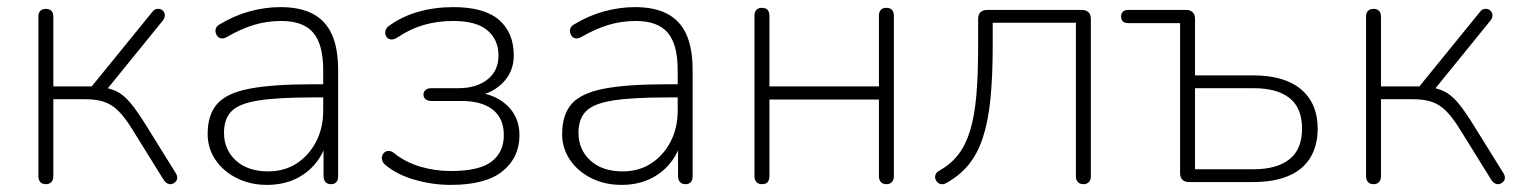

<svg xmlns="http://www.w3.org/2000/svg" viewBox="-20 -512 4271 540"><path d="M109 6Q99 6 93.5 0Q88 -6 88 -16V-465Q88 -476 93.5 -481.5Q99 -487 109 -487Q119 -487 124.5 -481.5Q130 -476 130 -465V-269H238L408 -478Q413 -485 419.5 -486.5Q426 -488 431.5 -486Q437 -484 440.5 -479Q444 -474 443.5 -467Q443 -460 437 -453L277 -256L258 -268Q287 -265 307 -255.5Q327 -246 346.5 -223Q366 -200 393 -156L475 -24Q479 -17 478.5 -11Q478 -5 473.5 -0.5Q469 4 463.5 5.5Q458 7 452 4.5Q446 2 441 -5L351 -150Q331 -182 313 -200Q295 -218 273 -225.5Q251 -233 218 -233H130V-16Q130 -6 124.5 0Q119 6 109 6Z M731 8Q684 8 646 -11Q608 -30 586 -62.5Q564 -95 564 -135Q564 -189 590.5 -219.5Q617 -250 681.5 -262.5Q746 -275 859 -275H900V-238H861Q762 -238 707.5 -229.5Q653 -221 631.5 -199.5Q610 -178 610 -139Q610 -91 643.5 -60.5Q677 -30 734 -30Q780 -30 814.5 -52.5Q849 -75 869 -113.5Q889 -152 889 -201V-315Q889 -387 861 -420Q833 -453 771 -453Q731 -453 694.5 -442Q658 -431 618 -408Q609 -403 602.5 -404Q596 -405 592 -409.5Q588 -414 586.5 -420.5Q585 -427 587.5 -433Q590 -439 597 -443Q638 -468 682 -480Q726 -492 769 -492Q824 -492 860 -473Q896 -454 913.5 -415Q931 -376 931 -315V-16Q931 -6 926 0Q921 6 911 6Q901 6 895.5 0Q890 -6 890 -16V-121H901Q891 -81 867 -52Q843 -23 808.5 -7.5Q774 8 731 8Z M1248 8Q1196 8 1146 -6.5Q1096 -21 1064 -48Q1057 -54 1055 -61Q1053 -68 1055 -74Q1057 -80 1062 -84Q1067 -88 1074.5 -87.5Q1082 -87 1090 -80Q1122 -55 1163 -43Q1204 -31 1248 -31Q1328 -31 1362.5 -57.5Q1397 -84 1397 -132Q1397 -179 1366 -203.5Q1335 -228 1278 -228H1193Q1183 -228 1177 -233Q1171 -238 1171 -246Q1171 -254 1177 -259Q1183 -264 1193 -264H1270Q1320 -264 1351 -288.5Q1382 -313 1382 -356Q1382 -400 1351 -426.5Q1320 -453 1255 -453Q1211 -453 1172.5 -442Q1134 -431 1100 -408Q1088 -400 1079.5 -401Q1071 -402 1066.5 -409Q1062 -416 1064 -425Q1066 -434 1075 -440Q1111 -466 1157 -479Q1203 -492 1255 -492Q1342 -492 1383.5 -456Q1425 -420 1425 -356Q1425 -309 1392 -277Q1359 -245 1306 -240V-252Q1365 -252 1403 -218.5Q1441 -185 1441 -132Q1441 -69 1393.5 -30.5Q1346 8 1248 8Z M1728 8Q1681 8 1643 -11Q1605 -30 1583 -62.5Q1561 -95 1561 -135Q1561 -189 1587.5 -219.5Q1614 -250 1678.5 -262.5Q1743 -275 1856 -275H1897V-238H1858Q1759 -238 1704.5 -229.5Q1650 -221 1628.5 -199.5Q1607 -178 1607 -139Q1607 -91 1640.5 -60.5Q1674 -30 1731 -30Q1777 -30 1811.5 -52.5Q1846 -75 1866 -113.5Q1886 -152 1886 -201V-315Q1886 -387 1858 -420Q1830 -453 1768 -453Q1728 -453 1691.5 -442Q1655 -431 1615 -408Q1606 -403 1599.5 -404Q1593 -405 1589 -409.5Q1585 -414 1583.5 -420.5Q1582 -427 1584.5 -433Q1587 -439 1594 -443Q1635 -468 1679 -480Q1723 -492 1766 -492Q1821 -492 1857 -473Q1893 -454 1910.5 -415Q1928 -376 1928 -315V-16Q1928 -6 1923 0Q1918 6 1908 6Q1898 6 1892.5 0Q1887 -6 1887 -16V-121H1898Q1888 -81 1864 -52Q1840 -23 1805.5 -7.5Q1771 8 1728 8Z M2123 6Q2113 6 2107.5 0Q2102 -6 2102 -16V-468Q2102 -479 2107.5 -484.5Q2113 -490 2123 -490Q2133 -490 2138.5 -484.5Q2144 -479 2144 -468V-269H2452V-468Q2452 -479 2457.5 -484.5Q2463 -490 2473 -490Q2483 -490 2488.5 -484.5Q2494 -479 2494 -468V-16Q2494 -6 2488.5 0Q2483 6 2473 6Q2463 6 2457.5 0Q2452 -6 2452 -16V-232H2144V-16Q2144 -6 2139 0Q2134 6 2123 6Z M3027 6Q3017 6 3011.5 0Q3006 -6 3006 -16V-448H2772V-382Q2772 -296 2765.5 -232.5Q2759 -169 2744 -124Q2729 -79 2704 -48.5Q2679 -18 2641 3Q2634 7 2627.5 6Q2621 5 2616.5 0.5Q2612 -4 2610.5 -9.5Q2609 -15 2611.5 -21.5Q2614 -28 2622 -32Q2654 -50 2675 -77Q2696 -104 2708.5 -145Q2721 -186 2726 -244Q2731 -302 2731 -383V-459Q2731 -471 2737.5 -477.5Q2744 -484 2756 -484H3023Q3035 -484 3041.5 -477.5Q3048 -471 3048 -459V-16Q3048 -6 3042.5 0Q3037 6 3027 6Z M3324 0Q3312 0 3305.5 -6.5Q3299 -13 3299 -25V-447H3153Q3143 -447 3138 -452Q3133 -457 3133 -466Q3133 -474 3138 -479Q3143 -484 3153 -484H3316Q3328 -484 3334.5 -477.5Q3341 -471 3341 -459V-300H3504Q3593 -300 3639.5 -260.5Q3686 -221 3686 -150Q3686 -103 3665.5 -69Q3645 -35 3604.5 -17.5Q3564 0 3504 0ZM3341 -36H3506Q3571 -36 3606.5 -64Q3642 -92 3642 -150Q3642 -209 3606.5 -236.5Q3571 -264 3506 -264H3341Z M3843 6Q3833 6 3827.5 0Q3822 -6 3822 -16V-465Q3822 -476 3827.5 -481.5Q3833 -487 3843 -487Q3853 -487 3858.5 -481.5Q3864 -476 3864 -465V-269H3972L4142 -478Q4147 -485 4153.5 -486.5Q4160 -488 4165.5 -486Q4171 -484 4174.5 -479Q4178 -474 4177.5 -467Q4177 -460 4171 -453L4011 -256L3992 -268Q4021 -265 4041 -255.5Q4061 -246 4080.5 -223Q4100 -200 4127 -156L4209 -24Q4213 -17 4212.5 -11Q4212 -5 4207.5 -0.5Q4203 4 4197.5 5.5Q4192 7 4186 4.5Q4180 2 4175 -5L4085 -150Q4065 -182 4047 -200Q4029 -218 4007 -225.5Q3985 -233 3952 -233H3864V-16Q3864 -6 3858.5 0Q3853 6 3843 6Z"/></svg>

Font: Nunito ExtraLight
Style: Regular
Weight: 200
Designer: Vernon Adams
Foundry: Vernon Adams
Version: Version 3.602;April 4, 2023;FontCreator 14.0.0.2856 64-bit